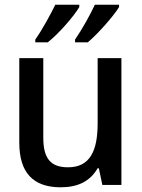

<svg xmlns="http://www.w3.org/2000/svg" viewBox="-20 -786 603 816"><path d="M299 -618V-606H353C396 -642 463 -718 486 -756V-766H383C366 -728 329 -661 299 -618ZM130 -618V-606H183C231 -644 294 -717 317 -756V-766H215C196 -727 161 -662 130 -618ZM238 10C309 10 362 -14 395 -71H400L415 0H496V-539H395V-262C395 -144 362 -75 269 -75C193 -75 164 -115 164 -201V-539H62V-180C62 -53 120 10 238 10Z"/></svg>

Font: Noto Sans Mono SemiCondensed Medium
Style: Regular
Weight: 500
Width: 4
Designer: Monotype Design Team
Foundry: Monotype Imaging Inc.
Version: Version 2.014